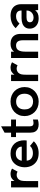

<svg xmlns="http://www.w3.org/2000/svg" viewBox="1366 -2080 724 3497"><g transform="rotate(-90 1728.5 -332.0)"><path d="M179 0H63V-493H179.5V-430.5Q199 -462.5 231.5 -482.5Q264 -502.5 306.5 -502.5Q357 -502.5 406 -475.5L350.5 -375Q322 -391.5 288 -391.5Q256.5 -391.5 228.8 -372.2Q201 -353 187 -309Q179 -281 179 -215.5Z M687.5 9.5Q601.5 9.5 543.5 -25Q485.5 -60.5 457 -120Q430 -177.5 430 -244Q430 -309.5 456 -368Q483 -428 540 -466.5Q597.5 -502.5 679 -502.5H683.5Q741.5 -502.5 785 -483.5Q830.5 -464 861 -430Q891 -396 906 -351Q921 -305.5 921 -254.5Q921 -234.5 918 -208.5H550.5Q552 -183 561.5 -162Q570.5 -141 588 -126.5Q605.5 -111.5 630 -103.5Q655 -95 688.5 -95Q771 -95 819 -148L903.5 -78.5Q819 9.5 687.5 9.5ZM805.5 -298.5V-304.5Q805.5 -323 797.5 -341.5Q788.5 -360.5 771.5 -375.5Q754.5 -390 731 -398.5Q708.5 -406.5 681.5 -406.5H677.5Q619 -406.5 587.5 -375Q556 -343.5 549 -298.5Z M1210 9.5Q1167 9.5 1133.2 -5.5Q1099.5 -20.5 1080 -53.5Q1060.5 -86.5 1060.5 -140.5V-403H980.5V-493H1060.5V-611.5L1175.5 -674.5V-493H1299V-403H1175.5V-151Q1175.5 -121 1188 -102.8Q1200.5 -84.5 1237 -84.5Q1261 -84.5 1299 -94V-5Q1255 9.5 1210 9.5Z M1630.5 9.5H1622.5Q1565.5 9.5 1518 -10Q1469 -30 1434.5 -65Q1400 -100 1381 -147Q1362.5 -192 1362.5 -243V-251Q1362.5 -307 1383 -353Q1403.5 -400 1439.5 -433.5Q1475.5 -467 1524 -485Q1570 -502.5 1622.5 -502.5H1630.5Q1687.5 -502.5 1735 -483Q1784 -463 1818.5 -428.5Q1853 -393.5 1872 -347Q1890.5 -302 1890.5 -251V-243Q1890.5 -187.5 1870.5 -142.5Q1849.5 -95 1813.5 -61Q1777.5 -27.5 1729 -8.5Q1682.5 9.5 1630.5 9.5ZM1626.5 -92Q1691 -92 1732 -134Q1769.5 -178.5 1769.5 -247Q1769.5 -320.5 1730.8 -360.8Q1692 -401 1626.5 -401Q1559.5 -401 1521.5 -360.2Q1483.5 -319.5 1483.5 -247Q1483.5 -195.5 1501.8 -161.2Q1520 -127 1552.2 -109.5Q1584.5 -92 1626.5 -92Z M2115.5 0H1999.5V-493H2116V-430.5Q2135.5 -462.5 2168 -482.5Q2200.5 -502.5 2243 -502.5Q2293.5 -502.5 2342.5 -475.5L2287 -375Q2258.5 -391.5 2224.5 -391.5Q2193 -391.5 2165.2 -372.2Q2137.5 -353 2123.5 -309Q2115.5 -281 2115.5 -215.5Z M2859 0H2743V-277.5Q2743 -342 2719.2 -372Q2695.5 -402 2647.5 -402Q2589 -402 2562.5 -360.2Q2536 -318.5 2536 -238.5V0H2420V-493H2536V-439Q2583.5 -502.5 2679 -502.5Q2733 -502.5 2773.5 -482.5Q2814 -462.5 2836.5 -422Q2859 -381.5 2859 -320Z M3145 9.5Q3082 9.5 3039.8 -12.8Q2997.5 -35 2976.2 -71.8Q2955 -108.5 2955 -153Q2955 -202 2978.8 -235.2Q3002.5 -268.5 3045.2 -285.2Q3088 -302 3146 -302H3285Q3285 -355.5 3258 -378Q3230.5 -402 3179 -402Q3103 -402 3047.5 -339.5L2963.5 -409Q3010 -459.5 3068 -481Q3126 -502.5 3187.5 -502.5Q3259 -502.5 3306.2 -478Q3353.5 -453.5 3376.8 -410.2Q3400 -367 3400 -310.5V0H3294L3288 -55.5Q3246 9.5 3145 9.5ZM3155 -83Q3194.5 -83 3223.8 -100Q3253 -117 3269 -144.8Q3285 -172.5 3285 -204V-211.5H3162.5Q3072.5 -211.5 3071 -151Q3071 -117.5 3095.2 -100.2Q3119.5 -83 3155 -83Z"/></g></svg>

Font: Acari Sans Neue
Style: Bold
Weight: 700
Designer: Alfredo Marco Pradil (font), Cristiano Sobral (main changes)
Foundry: Hanken Design Co. (font), Cristiano Sobral (main changes)
Version: Version 2.459;March 19, 2022;FontCreator 14.0.0.2808 64-bit;